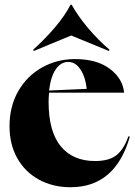

<svg xmlns="http://www.w3.org/2000/svg" viewBox="-20 -771 566 806"><path d="M20 -241Q20 -325 57 -389Q94 -453 157 -488Q220 -523 295 -523Q386 -523 440.5 -482.5Q495 -442 501 -382H186Q184 -358 184 -344Q184 -219 235 -157Q286 -95 379 -95Q439 -95 470 -120.5Q501 -146 519 -199L525 -197Q464 15 276 15Q202 15 143.5 -17Q85 -49 52.5 -107Q20 -165 20 -241ZM344 -398Q339 -447 318 -479Q297 -511 267 -511Q235 -511 214 -480Q193 -449 186 -391ZM122 -557 119 -562Q170 -608 211.5 -657Q253 -706 276 -751H281Q307 -704 348.5 -654.5Q390 -605 440 -562L437 -557L279 -622Z"/></svg>

Font: Nyght Serif Bold
Style: Regular
Weight: 700
Designer: Maksym Kobuzan
Version: Version 0.410